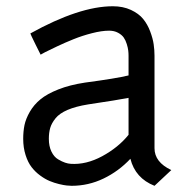

<svg xmlns="http://www.w3.org/2000/svg" viewBox="-20 -582 602 614"><path d="M109.9 -407.2 93.3 -440.4Q76.7 -474.1 77.1 -475.1Q233.9 -562 340.8 -562Q373.5 -562 398.7 -550.3Q423.8 -538.6 437.7 -521.5Q451.7 -504.4 460.2 -481.7Q468.8 -459 471.4 -440.4Q474.1 -421.9 474.1 -403.8V-107.9Q474.1 -63.5 527.8 -38.1L474.1 12.2Q412.6 -12.2 397 -74.2Q359.4 -34.2 311 -11Q262.7 12.2 209 12.2Q202.6 12.2 193.4 11.2Q184.1 10.3 168.7 6.6Q153.3 2.9 138.7 -3.2Q124 -9.3 108.4 -20.8Q92.8 -32.2 81.1 -47.4Q69.3 -62.5 61.8 -86.2Q54.2 -109.9 54.2 -138.2Q54.2 -161.6 58.3 -181.9Q62.5 -202.1 75.4 -224.6Q88.4 -247.1 109.4 -264.4Q130.4 -281.7 166.7 -296.1Q203.1 -310.5 252 -317.9Q351.6 -331.1 391.1 -340.8V-403.8Q391.1 -412.1 390.1 -420.4Q389.2 -428.7 385.5 -440.9Q381.8 -453.1 375.7 -461.9Q369.6 -470.7 357.4 -477.3Q345.2 -483.9 329.1 -483.9Q305.2 -483.9 273.9 -475.8Q242.7 -467.8 214.8 -456.5Q187 -445.3 162.8 -433.8Q138.7 -422.4 124 -415ZM206.1 -58.1Q255.4 -54.7 306.9 -82.5Q358.4 -110.4 391.1 -150.9V-269Q359.4 -262.7 261.2 -248Q222.2 -241.7 196 -230.5Q169.9 -219.2 157.5 -203.6Q145 -188 140.6 -172.9Q136.2 -157.7 136.2 -138.2Q136.2 -114.3 144.5 -97.2Q152.8 -80.1 165.8 -72.5Q178.7 -64.9 188.2 -61.8Q197.8 -58.6 206.1 -58.1Z"/></svg>

Font: Junction Regular
Style: Regular
Weight: 500
Designer: Caroline Hadilaksono
Foundry: Caroline Hadilaksono
Version: Version 1.056